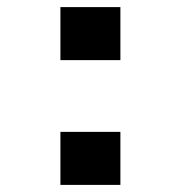

<svg xmlns="http://www.w3.org/2000/svg" viewBox="-20 -520 540 540"><path d="M149.9 -500H318.6V-350.9H149.9ZM149.9 -149.1H318.6V0H149.9Z"/></svg>

Font: Trispace Thin
Style: Regular
Weight: 100
Designer: Tyler Finck
Foundry: Etcetera Type Company
Version: Version 1.210